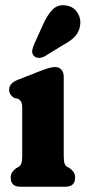

<svg xmlns="http://www.w3.org/2000/svg" viewBox="-20 -706 324 726"><path d="M221 -415.5V-117Q221 -95.5 224.5 -87Q228 -78.5 235 -74.5L243.5 -70Q253.5 -62.5 258.8 -54.5Q264 -46.5 264 -34.5Q264 0 227.5 0H56.5Q20.5 0 20.5 -34.5Q20.5 -46.5 25.8 -54.5Q31 -62.5 41 -70L49.5 -74.5Q56.5 -78.5 60.2 -87Q64 -95.5 64 -117V-296Q64 -313.5 60 -321Q56 -328.5 47 -333L35 -335Q14.5 -347 14.5 -366.5Q14.5 -378.5 22 -387.8Q29.5 -397 48 -404.5L129.5 -436.5Q169 -452.5 188 -452.5Q204 -452.5 212.5 -442.2Q221 -432 221 -415.5ZM142 -611.5Q158 -648.5 178.8 -669.8Q199.5 -691 232 -685Q259.5 -680 273.2 -657.5Q287 -635 283 -609.5Q279 -585 263.5 -568.2Q248 -551.5 216.5 -534.5L148 -492.5Q137.5 -487 126 -487.2Q114.5 -487.5 108 -495Q100 -504 101.8 -514.8Q103.5 -525.5 108.5 -537.5Z"/></svg>

Font: Fraunces 144pt S100
Style: Bold
Weight: 700
Version: Version 1.000; ttfautohint (v1.8.3)